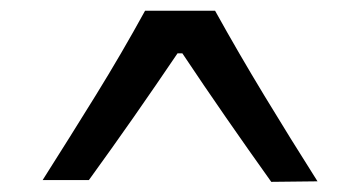

<svg xmlns="http://www.w3.org/2000/svg" viewBox="-20 -748 687 367"><path d="M498.5 -400.4Q454.6 -461.9 412.1 -523.2Q369.6 -584.5 328.6 -646H319.3Q278.3 -585.4 236.1 -524.9Q193.8 -464.4 149.9 -403.8H61.5Q113.3 -485.4 163.1 -565.9Q212.9 -646.5 257.3 -727.5H391.1Q436 -646.5 485.6 -564.7Q535.2 -482.9 586.9 -401.4Z"/></svg>

Font: Pinar-DS2-FD Medium
Style: Regular
Weight: 500
Designer: Amin Abedi
Version: Version 3.000